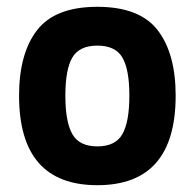

<svg xmlns="http://www.w3.org/2000/svg" viewBox="-20 -532 572 564"><path d="M496 -251Q496 12 266 12Q36 12 36 -251Q36 -375 89 -443.5Q142 -512 266 -512Q390 -512 443 -443.5Q496 -375 496 -251ZM192.5 -138Q213 -102 266 -102Q319 -102 339.5 -138Q360 -174 360 -251Q360 -328 339.5 -363Q319 -398 266 -398Q213 -398 192.5 -363Q172 -328 172 -251Q172 -174 192.5 -138Z"/></svg>

Font: Titillium-CLs Web
Style: CLs-Bold
Weight: 700
Version: Version 1.002;PS 57.000;hotconv 1.0.70;makeotf.lib2.5.55311